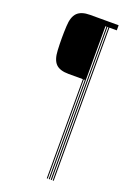

<svg xmlns="http://www.w3.org/2000/svg" viewBox="-168 -863 714 1026"><g transform="rotate(20 189.0 -350.0)"><path d="M59.8 -563Q58 -599.8 58 -631.8Q58 -663.8 59.8 -700.2Q62 -753.8 85.2 -776.9Q108.5 -800 157.8 -800H320V-771H278V100H272.5V-771H266.8V100H261.2V-771H255.5V100H250V-464H244.2V100H238.8V-464H157.8Q107.2 -464 84.8 -486.9Q62.2 -509.8 59.8 -563Z"/></g></svg>

Font: Big Shoulders Inline Display Thin ExtraLight
Style: Regular
Weight: 250
Version: Version 2.002